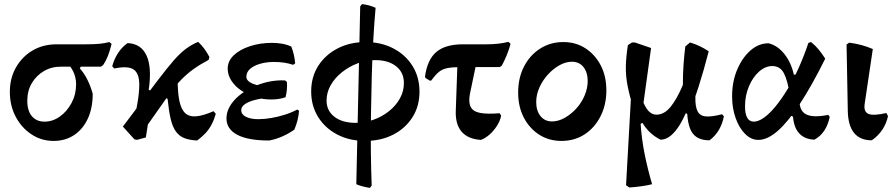

<svg xmlns="http://www.w3.org/2000/svg" viewBox="-20 -675 4356 936"><path d="M241 12Q182 12 133.5 -20Q85 -52 56.5 -106Q28 -160 28 -227Q28 -294 58 -346.5Q88 -399 139 -429Q190 -459 256 -459H398Q438 -459 464.5 -461.5Q491 -464 513 -470L524 -461Q516 -428 506.5 -403.5Q497 -379 483 -358L472 -350H281Q233 -351 195 -329Q157 -307 135 -269.5Q113 -232 113 -184Q113 -135 135.5 -108.5Q158 -82 197 -82Q237 -82 272 -107Q307 -132 329 -173.5Q351 -215 351 -264Q351 -297 337 -326.5Q323 -356 299 -371L390 -376L369 -342Q391 -317 406.5 -285.5Q422 -254 432 -218Q432 -149 408.5 -97.5Q385 -46 342 -17Q299 12 241 12Z M648 7 635 4 579 -58 748 -282Q795 -344 827 -380.5Q859 -417 887 -437.5Q915 -458 946 -471Q964 -454 977 -436Q990 -418 1001 -397L997 -383Q957 -362 924 -338.5Q891 -315 862.5 -285.5Q834 -256 808 -220ZM647 7 619 -34Q640 -115 649.5 -169Q659 -223 659 -262Q659 -318 631 -336.5Q603 -355 537 -341L527 -352Q537 -388 555.5 -416.5Q574 -445 602 -465Q668 -462 694.5 -404Q721 -346 705 -237L726 -229L691 -5ZM941 10Q903 8 878 -2Q853 -12 837 -34.5Q821 -57 812 -95.5Q803 -134 797 -193L788 -198L846 -291Q846 -224 854.5 -183Q863 -142 883 -123.5Q903 -105 937 -108Q971 -111 1021 -133L1032 -120Q1023 -89 1010.5 -66Q998 -43 981 -25Q964 -7 941 10Z M1292 10Q1189 10 1136.5 -18Q1084 -46 1084 -98Q1084 -128 1100 -156Q1116 -184 1144.5 -208Q1173 -232 1209.5 -249.5Q1246 -267 1287 -276Q1328 -285 1370 -283L1379 -275Q1380 -257 1378.5 -238.5Q1377 -220 1372 -201Q1328 -202 1289 -198.5Q1250 -195 1220 -187Q1190 -179 1173 -166.5Q1156 -154 1156 -138Q1156 -117 1179 -105.5Q1202 -94 1239 -94Q1268 -94 1301 -99.5Q1334 -105 1367.5 -115.5Q1401 -126 1429 -141L1438 -135Q1436 -112 1430.5 -89.5Q1425 -67 1415 -43Q1388 -24 1356.5 -10Q1325 4 1292 10ZM1301 -190Q1261 -190 1223 -202Q1185 -214 1155 -234.5Q1125 -255 1107.5 -282.5Q1090 -310 1090 -340Q1090 -377 1119 -405Q1148 -433 1197.5 -449.5Q1247 -466 1306 -466Q1331 -466 1354.5 -462Q1378 -458 1400 -448Q1408 -428 1412.5 -408Q1417 -388 1419 -366L1409 -359Q1368 -373 1316 -373Q1279 -373 1248 -364Q1217 -355 1199 -339Q1181 -323 1181 -301Q1181 -280 1212 -267Q1243 -254 1298 -252L1372 -201Q1355 -195 1337.5 -192.5Q1320 -190 1301 -190Z M1760 12Q1684 12 1624.5 -19Q1565 -50 1531 -104.5Q1497 -159 1497 -229Q1497 -300 1531.5 -354Q1566 -408 1626 -439Q1686 -470 1762 -470Q1838 -470 1897.5 -439Q1957 -408 1991 -353.5Q2025 -299 2025 -228Q2025 -157 1990.5 -103Q1956 -49 1896.5 -18.5Q1837 12 1760 12ZM1783 241Q1741 234 1717 223L1736 -644L1745 -655Q1762 -653 1777.5 -649Q1793 -645 1811 -637Q1805 -569 1800 -484.5Q1795 -400 1792.5 -307Q1790 -214 1788.5 -118.5Q1787 -23 1788 66Q1789 155 1792 230ZM1714 -76Q1759 -76 1801.5 -91.5Q1844 -107 1877 -133.5Q1910 -160 1929.5 -195Q1949 -230 1949 -270Q1949 -322 1911 -352Q1873 -382 1809 -382Q1765 -382 1723 -366Q1681 -350 1646.5 -322.5Q1612 -295 1592 -259.5Q1572 -224 1572 -185Q1572 -135 1610.5 -105.5Q1649 -76 1714 -76Z M2324 7Q2261 3 2230 -33.5Q2199 -70 2202 -137L2212 -419H2313L2271 -218Q2263 -177 2274.5 -154Q2286 -131 2321 -124.5Q2356 -118 2416 -123L2423 -111Q2419 -88 2403.5 -63Q2388 -38 2366.5 -19Q2345 0 2324 7ZM2075 -282 2054 -295 2052 -302Q2063 -384 2107 -421.5Q2151 -459 2236 -459H2351Q2412 -459 2459 -471L2469 -461Q2461 -432 2450.5 -406.5Q2440 -381 2427 -356L2417 -348H2233Q2189 -348 2163.5 -343.5Q2138 -339 2120.5 -325Q2103 -311 2082 -282Z M2717 12Q2656 12 2608.5 -18.5Q2561 -49 2533.5 -102Q2506 -155 2506 -224Q2506 -295 2534.5 -350.5Q2563 -406 2613 -438Q2663 -470 2726 -470Q2787 -470 2834 -439.5Q2881 -409 2908.5 -356.5Q2936 -304 2936 -234Q2936 -164 2907.5 -108Q2879 -52 2830 -20Q2781 12 2717 12ZM2671 -83Q2702 -83 2733 -100.5Q2764 -118 2789.5 -146Q2815 -174 2830 -209.5Q2845 -245 2845 -280Q2845 -322 2824.5 -348Q2804 -374 2768 -374Q2738 -374 2707.5 -357Q2677 -340 2651 -311.5Q2625 -283 2609.5 -248Q2594 -213 2594 -178Q2594 -135 2615 -109Q2636 -83 2671 -83Z M3200 6Q3144 -22 3112 -76L3064 -51L3108 -196Q3124 -153 3141 -134.5Q3158 -116 3180 -116Q3218 -116 3249 -154Q3280 -192 3309 -261Q3309 -316 3312.5 -363.5Q3316 -411 3321 -449L3344 -468Q3370 -460 3392 -449.5Q3414 -439 3435 -425Q3410 -328 3385.5 -252Q3361 -176 3336 -117L3323 -123Q3303 -78 3282.5 -49.5Q3262 -21 3241.5 -7.5Q3221 6 3200 6ZM3048 239 3032 228 3060 -272 3069 -143Q3049 -208 3039.5 -256.5Q3030 -305 3031 -351.5Q3032 -398 3041 -455L3061 -468H3075L3154 -441L3103 -72Q3108 3 3122.5 75.5Q3137 148 3159 223Q3136 229 3106.5 233Q3077 237 3048 239ZM3439 9Q3385 9 3359.5 -21.5Q3334 -52 3330 -124L3325 -249L3372 -278L3370 -200Q3369 -156 3380.5 -133Q3392 -110 3420.5 -107.5Q3449 -105 3500 -118L3509 -108Q3502 -72 3485 -42.5Q3468 -13 3439 9Z M3677 7Q3642 7 3613 -21.5Q3584 -50 3566.5 -98.5Q3549 -147 3549 -205Q3549 -277 3573.5 -335Q3598 -393 3638 -428.5Q3678 -464 3727 -464Q3771 -453 3804 -411.5Q3837 -370 3850 -311H3903L3831 -208Q3820 -283 3801.5 -318Q3783 -353 3745 -353Q3711 -353 3680.5 -326Q3650 -299 3631 -254Q3612 -209 3612 -157Q3612 -82 3655 -82Q3677 -82 3704.5 -101.5Q3732 -121 3761 -156.5Q3790 -192 3819 -239.5Q3848 -287 3874 -345Q3900 -403 3921 -466L3934 -470Q3955 -453 3971 -433.5Q3987 -414 4003 -389Q3937 -256 3879 -168Q3821 -80 3771 -36.5Q3721 7 3677 7ZM3950 6Q3903 4 3876.5 -24.5Q3850 -53 3846 -106L3824 -118L3879 -218L3878 -192Q3875 -136 3909 -118Q3943 -100 4018 -115L4025 -105Q4008 -25 3950 6Z M4230 9Q4116 9 4113 -134L4107 -458L4120 -467Q4151 -463 4179 -455.5Q4207 -448 4235 -436L4195 -167Q4190 -129 4214.5 -119.5Q4239 -110 4301 -124L4309 -109Q4293 -35 4230 9Z"/></svg>

Font: Alegreya SemiBold
Style: Regular
Weight: 600
Designer: Juan Pablo del Peral
Foundry: Huerta Tipografica
Version: Version 2.009